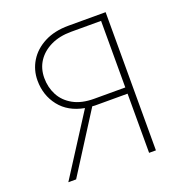

<svg xmlns="http://www.w3.org/2000/svg" viewBox="-129 -819 868 927"><g transform="rotate(-20 305.5 -355.0)"><path d="M65 0 263 -309Q181 -324 137 -380Q93 -436 93 -512Q93 -566 120.5 -611Q148 -656 200 -683Q252 -710 324 -710H515V0H480V-304H326Q319 -304 312.5 -304Q306 -304 299 -305L105 0ZM320 -336H480V-678H326Q266 -678 221.5 -656.5Q177 -635 152.5 -598Q128 -561 128 -512Q128 -464 149 -424Q170 -384 213 -360Q256 -336 320 -336Z"/></g></svg>

Font: Raleway ExtraLight
Style: Regular
Weight: 200
Designer: Matt McInerney, Pablo Impallari, Rodrigo Fuenzalida
Foundry: Matt McInerney, Pablo Impallari, Rodrigo Fuenzalida
Version: Version 4.026